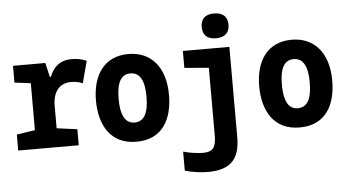

<svg xmlns="http://www.w3.org/2000/svg" viewBox="-62 -885 2244 1242"><g transform="rotate(-5 1060.0 -264.0)"><path d="M29 0H422V-104L289 -122V-267C289 -358 332 -412 408 -412C433 -412 462 -407 483 -397L521 -540C484 -556 450 -559 423 -559C346 -559 304 -516 281 -457H274L253 -549H43V-440L148 -427V-122L29 -104Z M796 10C967 10 1032 -118 1032 -274C1032 -455 939 -560 793 -560C634 -560 558 -441 558 -278C558 -117 630 10 796 10ZM795 -115C733 -115 705 -172 705 -276C705 -378 732 -434 795 -434C857 -434 886 -379 886 -276C886 -172 859 -115 795 -115Z M1367 -612C1425 -612 1455 -641 1455 -692C1455 -745 1425 -773 1367 -773C1310 -773 1281 -745 1281 -692C1281 -639 1311 -612 1367 -612ZM1241 245C1389 245 1448 177 1448 38V-549H1146V-439L1304 -426V10C1304 91 1284 119 1219 119C1191 119 1134 113 1091 100V223C1138 238 1198 245 1241 245Z M1856 10C2027 10 2092 -118 2092 -274C2092 -455 1999 -560 1853 -560C1694 -560 1618 -441 1618 -278C1618 -117 1690 10 1856 10ZM1855 -115C1793 -115 1765 -172 1765 -276C1765 -378 1792 -434 1855 -434C1917 -434 1946 -379 1946 -276C1946 -172 1919 -115 1855 -115Z"/></g></svg>

Font: Noto Sans Mono Condensed ExtraBold
Style: Regular
Weight: 800
Width: 3
Designer: Monotype Design Team
Foundry: Monotype Imaging Inc.
Version: Version 2.014